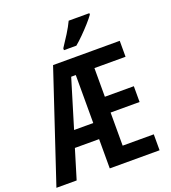

<svg xmlns="http://www.w3.org/2000/svg" viewBox="-166 -1057 1046 1177"><g transform="rotate(-20 356.5 -468.5)"><path d="M671 0H346V-191H188L130 0H-2L236 -714H671V-610H468V-423H657V-320H468V-104H671ZM221 -296H346V-609H316ZM554 -937V-928Q540 -908 515 -880Q490 -852 462 -824Q434 -796 411 -777H330V-789Q355 -826 379 -864.5Q403 -903 419 -937Z"/></g></svg>

Font: Avrile Sans Condensed SemiBold
Style: Regular
Weight: 600
Width: 3
Designer: Monotype Design Team
Foundry: Monotype Imaging Inc.
Version: Version 2.001;September 10, 2019;FontCreator 11.5.0.2425 64-